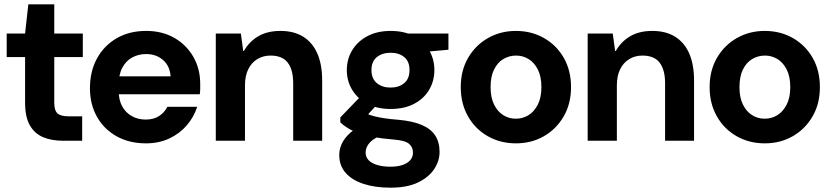

<svg xmlns="http://www.w3.org/2000/svg" viewBox="-20 -651 3843 888"><path d="M272 0Q219 0 179.5 -16.5Q140 -33 118 -71.5Q96 -110 96 -177V-387H11V-496H96L111 -631H231V-496H363V-387H231V-175Q231 -140 246 -126.5Q261 -113 297 -113H360V0Z M655 12Q579 12 520.5 -20Q462 -52 429 -110Q396 -168 396 -243Q396 -321 428.5 -380.5Q461 -440 519.5 -474Q578 -508 656 -508Q730 -508 786 -476Q842 -444 874 -388.5Q906 -333 906 -263Q906 -253 906 -240.5Q906 -228 904 -215H492V-298H769Q766 -345 734.5 -373Q703 -401 656 -401Q621 -401 592 -385.5Q563 -370 546 -338.5Q529 -307 529 -259V-230Q529 -189 545 -159.5Q561 -130 589.5 -114Q618 -98 654 -98Q691 -98 716 -114.5Q741 -131 754 -157H892Q877 -110 844 -71.5Q811 -33 763 -10.5Q715 12 655 12Z M978 0V-496H1094L1105 -415H1108Q1132 -458 1174 -483Q1216 -508 1277 -508Q1339 -508 1382 -481.5Q1425 -455 1447.5 -404Q1470 -353 1470 -278V0H1336V-266Q1336 -328 1311 -361Q1286 -394 1231 -394Q1197 -394 1170 -377.5Q1143 -361 1128 -330.5Q1113 -300 1113 -256V0Z M1786 217Q1715 217 1661.5 199.5Q1608 182 1578.5 148.5Q1549 115 1549 66Q1549 32 1567 2Q1585 -28 1620 -52.5Q1655 -77 1706 -95L1755 -29Q1711 -14 1691 7.5Q1671 29 1671 55Q1671 76 1685.5 90.5Q1700 105 1726 112.5Q1752 120 1786 120Q1819 120 1842 112Q1865 104 1877.5 89.5Q1890 75 1890 55Q1890 29 1871 13.5Q1852 -2 1797 -6Q1746 -10 1707 -17.5Q1668 -25 1638.5 -35.5Q1609 -46 1588 -59Q1567 -72 1554 -85V-108L1661 -219L1744 -189L1632 -68L1669 -129Q1679 -124 1689.5 -120Q1700 -116 1716.5 -112Q1733 -108 1758.5 -104Q1784 -100 1823 -97Q1889 -91 1931 -73Q1973 -55 1993 -24Q2013 7 2013 52Q2013 93 1988.5 130.5Q1964 168 1914 192.5Q1864 217 1786 217ZM1787 -147Q1724 -147 1678.5 -171Q1633 -195 1608.5 -236Q1584 -277 1584 -327Q1584 -377 1608.5 -418Q1633 -459 1678.5 -483.5Q1724 -508 1787 -508Q1850 -508 1895.5 -483.5Q1941 -459 1965 -418Q1989 -377 1989 -327Q1989 -277 1965 -236Q1941 -195 1895.5 -171Q1850 -147 1787 -147ZM1786 -246Q1825 -246 1849.5 -266.5Q1874 -287 1874 -327Q1874 -367 1849.5 -387Q1825 -407 1787 -407Q1748 -407 1723 -387Q1698 -367 1698 -327Q1698 -287 1723 -266.5Q1748 -246 1786 -246ZM1868 -404 1846 -496H2054V-421Z M2366 12Q2294 12 2236 -21Q2178 -54 2144.5 -113Q2111 -172 2111 -248Q2111 -325 2145 -383.5Q2179 -442 2237 -475Q2295 -508 2366 -508Q2438 -508 2496 -475Q2554 -442 2587.5 -383.5Q2621 -325 2621 -248Q2621 -171 2587 -112.5Q2553 -54 2495.5 -21Q2438 12 2366 12ZM2365 -102Q2398 -102 2424.5 -118.5Q2451 -135 2467.5 -167.5Q2484 -200 2484 -248Q2484 -297 2467.5 -329.5Q2451 -362 2424.5 -378Q2398 -394 2367 -394Q2335 -394 2308 -378Q2281 -362 2265 -329.5Q2249 -297 2249 -248Q2249 -200 2265 -167.5Q2281 -135 2307.5 -118.5Q2334 -102 2365 -102Z M2698 0V-496H2814L2825 -415H2828Q2852 -458 2894 -483Q2936 -508 2997 -508Q3059 -508 3102 -481.5Q3145 -455 3167.5 -404Q3190 -353 3190 -278V0H3056V-266Q3056 -328 3031 -361Q3006 -394 2951 -394Q2917 -394 2890 -377.5Q2863 -361 2848 -330.5Q2833 -300 2833 -256V0Z M3517 12Q3445 12 3387 -21Q3329 -54 3295.5 -113Q3262 -172 3262 -248Q3262 -325 3296 -383.5Q3330 -442 3388 -475Q3446 -508 3517 -508Q3589 -508 3647 -475Q3705 -442 3738.5 -383.5Q3772 -325 3772 -248Q3772 -171 3738 -112.5Q3704 -54 3646.5 -21Q3589 12 3517 12ZM3516 -102Q3549 -102 3575.5 -118.5Q3602 -135 3618.5 -167.5Q3635 -200 3635 -248Q3635 -297 3618.5 -329.5Q3602 -362 3575.5 -378Q3549 -394 3518 -394Q3486 -394 3459 -378Q3432 -362 3416 -329.5Q3400 -297 3400 -248Q3400 -200 3416 -167.5Q3432 -135 3458.5 -118.5Q3485 -102 3516 -102Z"/></svg>

Font: DM Sans 9pt 36pt
Style: Bold
Weight: 700
Version: Version 4.004;gftools[0.9.30]